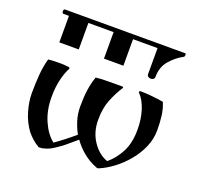

<svg xmlns="http://www.w3.org/2000/svg" viewBox="-125 -848 1034 994"><g transform="rotate(20 392.5 -351.5)"><path d="M731 -690Q694 -671 661.5 -634.5Q629 -598 629 -543Q629 -534 623 -529.5Q617 -525 609 -525Q601 -525 594.5 -529.5Q588 -534 588 -543V-686H453V-540H346V-686H207V-540H100V-686H70Q62 -686 62 -698Q62 -710 70 -710H731Q736 -710 736 -702Q736 -693 731 -690ZM354 -124Q338 -152 326.5 -188.5Q315 -225 315 -266Q315 -316 320.5 -356Q326 -396 339 -433Q361 -436 391.5 -436.5Q422 -437 448 -437H483Q486 -437 489 -435Q492 -433 490 -431Q464 -391 445 -343.5Q426 -296 426 -232Q426 -165 460 -114.5Q494 -64 543 -47Q584 -81 609.5 -131Q635 -181 635 -251V-256Q635 -312 619.5 -360.5Q604 -409 576 -437Q573 -440 576 -443Q579 -446 583 -446Q611 -446 646 -442.5Q681 -439 709 -434Q723 -400 727.5 -364.5Q732 -329 732 -285Q732 -237 712.5 -192Q693 -147 661 -108.5Q629 -70 591 -41.5Q553 -13 515 3Q511 4 509 4.5Q507 5 502 3Q460 -13 426.5 -40.5Q393 -68 369 -102Q352 -87 335 -73Q318 -59 310 -52Q283 -31 258 -15.5Q233 0 201 6H192Q191 6 190 6.5Q189 7 187 7Q185 7 184 6Q165 -5 148.5 -19.5Q132 -34 118 -51Q87 -93 71.5 -145Q56 -197 56 -243Q56 -297 60 -346.5Q64 -396 76 -437Q90 -439 109 -439.5Q128 -440 147 -440Q159 -440 170 -438.5Q181 -437 189 -437Q191 -437 194 -434Q197 -431 195 -429Q179 -399 169 -356.5Q159 -314 159 -265V-258Q159 -188 184.5 -130Q210 -72 249 -42Q268 -55 298.5 -78.5Q329 -102 354 -124Z"/></g></svg>

Font: Ponomar
Style: Regular
Weight: 400
Version: Version 1.301; ttfautohint (v1.8.4.7-5d5b)